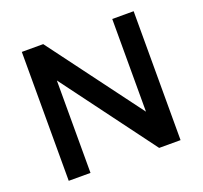

<svg xmlns="http://www.w3.org/2000/svg" viewBox="-121 -840 1035 980"><g transform="rotate(-20 396.0 -350.0)"><path d="M91.8 0V-700.2H208L583 -196.8V-700.2H699.2V0H583L210 -502V0Z"/></g></svg>

Font: Trueno
Style: Regular
Weight: 400
Designer: Julieta Ulanovsky
Foundry: Julieta Ulanovsky
Version: Version 3.001b | FøM Fix